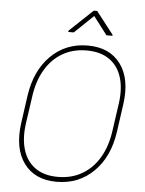

<svg xmlns="http://www.w3.org/2000/svg" viewBox="-60 -955 767 1013"><g transform="rotate(5 323.0 -448.5)"><path d="M505.4 -788.1 504.4 -783.2H473.1L399.9 -878.9L299.8 -783.2H270.5L271.5 -790L395 -906.7H413.1ZM572.8 -282.7Q554.2 -147.9 474.6 -69.1Q395 9.8 278.3 9.8Q162.1 9.8 104.5 -69.1Q46.9 -147.9 65.4 -282.7L85.9 -428.2Q105 -563 184.3 -641.8Q263.7 -720.7 379.9 -720.7Q496.6 -720.7 554.4 -641.8Q612.3 -563 593.3 -428.2ZM569.3 -429.2Q580.6 -509.8 562 -569.3Q543.5 -628.9 496.6 -661.6Q449.7 -694.3 376.5 -694.3Q303.7 -694.3 248 -661.6Q192.4 -628.9 157.5 -569.3Q122.6 -509.8 111.3 -429.2L90.3 -282.7Q79.1 -202.1 97.7 -142.3Q116.2 -82.5 162.8 -49.6Q209.5 -16.6 282.2 -16.6Q355.5 -16.6 411.4 -49.6Q467.3 -82.5 502.2 -142.3Q537.1 -202.1 548.3 -282.7Z"/></g></svg>

Font: Robert Sans Thin
Style: Italic
Weight: 100
Italic angle: -8°
Designer: Christian Robertson (extended by Adam Twardoch)
Foundry: Google
Version: Version 12.135;April 2, 2019;FontCreator 11.5.0.2425 64-bit;